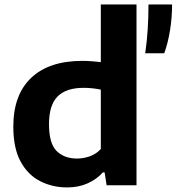

<svg xmlns="http://www.w3.org/2000/svg" viewBox="-20 -828 789 858"><path d="M280 9.5Q214 9.5 159.2 -18.5Q104.5 -46.5 72 -106.2Q39.5 -166 39.5 -262Q39.5 -404.5 119.5 -480.2Q199.5 -556 348 -556Q370 -556 391.2 -554.2Q412.5 -552.5 430.5 -550.5V-808H590V0H456.5L447.5 -57.5H439.5Q412.5 -27 372 -8.8Q331.5 9.5 280 9.5ZM324 -119.5Q353 -119.5 381.2 -129.5Q409.5 -139.5 430.5 -162V-427.5Q415 -431 394.5 -433.2Q374 -435.5 353.5 -435.5Q275.5 -435.5 237.2 -396.8Q199 -358 199 -273.5Q199 -186.5 233.2 -153Q267.5 -119.5 324 -119.5ZM629 -590Q637 -646 640.2 -698.8Q643.5 -751.5 643.5 -808H749Q749 -749.5 739.8 -692.5Q730.5 -635.5 714 -590Z"/></svg>

Font: Encode Sans Semi Expanded
Style: Bold
Weight: 700
Width: 6
Designer: Multiple Designers
Foundry: Impallari Type
Version: Version 3.000; ttfautohint (v1.8.3) -l 8 -r 50 -G 200 -x 14 